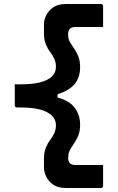

<svg xmlns="http://www.w3.org/2000/svg" viewBox="-20 -780 590 961"><path d="M381 -155Q381 -127 373.5 -106Q366 -85 355 -69Q344 -53 335.5 -39Q327 -25 323 -11Q323 -5 322 1Q321 7 321 14Q323 32 332 39Q341 46 360 46Q390 46 419 46Q448 46 478 46H496Q496 72 496 98Q496 124 496 150Q496 155 493 158Q490 161 485 161H311Q270 161 246 144Q222 127 211 103Q200 79 200 61V16Q200 -17 209 -39.5Q218 -62 230.5 -78.5Q243 -95 251.5 -113Q260 -131 260 -154Q260 -181 240 -201Q220 -221 181.5 -231.5Q143 -242 86 -242H65Q60 -242 57 -245Q54 -248 54 -253Q54 -280 54 -305.5Q54 -331 54 -358H86Q143 -358 181.5 -368Q220 -378 240 -397.5Q260 -417 260 -445Q260 -469 251.5 -486.5Q243 -504 230.5 -520.5Q218 -537 209 -559.5Q200 -582 200 -615V-660Q200 -679 211 -702.5Q222 -726 246 -743Q270 -760 311 -760H485Q490 -760 493 -757Q496 -754 496 -749Q496 -723 496 -697Q496 -671 496 -645H478Q448 -645 419 -645Q390 -645 360 -645Q341 -645 332 -638Q323 -631 321 -613Q321 -608 321 -603Q321 -598 322 -593Q324 -579 333 -564.5Q342 -550 353.5 -533Q365 -516 373 -495Q381 -474 381 -444Q381 -393 354 -360Q327 -327 268 -308V-292Q328 -276 354.5 -240Q381 -204 381 -155Z"/></svg>

Font: Recursive SemiBold
Style: Regular
Weight: 600
Version: Version 1.085